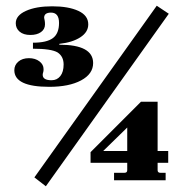

<svg xmlns="http://www.w3.org/2000/svg" viewBox="-20 -629 651 670"><path d="M378 0V-26H414Q424 -26 424 -35V-61H296V-98L472 -274H530V-102H567V-61H530V-35Q530 -26 540 -26H558V0ZM152 -326Q30 -326 30 -384Q30 -402 44 -414Q58 -426 81 -426Q103 -426 117.5 -415Q132 -404 132 -388Q132 -381 131 -378Q129 -372 129 -368Q129 -349 160 -349Q179 -349 190.5 -363.5Q202 -378 202 -404Q202 -432 181 -446Q159 -459 95 -459V-480Q143 -480 164.5 -496Q186 -512 186 -549Q186 -585 158 -585Q134 -585 134 -567Q134 -565 136 -557Q137 -552 137 -544Q137 -527 123 -517Q109 -507 86 -507Q62 -507 48.5 -518.5Q35 -530 35 -548Q35 -575 70.5 -591Q106 -607 162 -607Q219 -607 253.5 -591Q288 -575 288 -544Q288 -517 260.5 -499Q233 -481 187 -476V-473Q305 -473 305 -409Q305 -371 263 -348.5Q221 -326 152 -326ZM140 21 100 -10 527 -609 569 -581ZM340 -102H424V-184Z"/></svg>

Font: UnnaBold
Style: Bold
Weight: 700
Designer: Jorge de Buen Unna
Foundry: Omnibus-Type
Version: Version 2.008;hotconv 1.0.109;makeotfexe 2.5.65596